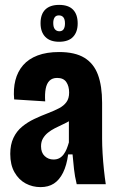

<svg xmlns="http://www.w3.org/2000/svg" viewBox="-20 -754 484 786"><path d="M146 12Q113 12 85 -3Q57 -18 39.5 -48.5Q22 -79 22 -124Q22 -162 35 -189.5Q48 -217 70.5 -235.5Q93 -254 120.5 -267Q148 -280 177 -291Q203 -301 222 -311Q241 -321 252 -336Q263 -351 263 -375Q263 -401 251.5 -418Q240 -435 214 -435Q194 -435 182.5 -423.5Q171 -412 167 -390.5Q163 -369 165 -339L38 -347Q34 -390 43 -425.5Q52 -461 74.5 -487Q97 -513 134 -527Q171 -541 222 -541Q287 -541 325.5 -517.5Q364 -494 381 -448Q398 -402 398 -333V-186Q398 -159 400 -125.5Q402 -92 405.5 -59Q409 -26 413 0H294Q286 -33 283 -61.5Q280 -90 277 -122H259Q253 -77 238 -47Q223 -17 200.5 -2.5Q178 12 146 12ZM199 -101Q213 -101 223 -106.5Q233 -112 240.5 -122Q248 -132 253 -144.5Q258 -157 262 -171V-286L294 -283Q283 -270 268 -261Q253 -252 236.5 -244.5Q220 -237 204.5 -229Q189 -221 176.5 -211Q164 -201 156 -187.5Q148 -174 148 -155Q148 -129 163 -115Q178 -101 199 -101ZM222 -583Q185 -583 165.5 -603Q146 -623 146 -659Q146 -696 165.5 -715Q185 -734 222 -734Q260 -734 279 -714.5Q298 -695 298 -658Q298 -623 279 -603Q260 -583 222 -583ZM223 -626Q235 -626 240.5 -634.5Q246 -643 246 -658Q246 -675 239.5 -683Q233 -691 221 -691Q209 -691 203.5 -682.5Q198 -674 198 -660Q198 -642 205 -634Q212 -626 223 -626Z"/></svg>

Font: Bricolage Grotesque 24pt Condensed
Style: Bold
Weight: 700
Width: 3
Designer: Mathieu Triay
Foundry: Atelier Triay
Version: Version 1.001;gftools[0.9.33.dev8+g029e19f]